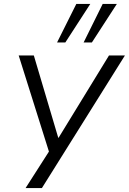

<svg xmlns="http://www.w3.org/2000/svg" viewBox="-20 -776 655 976"><path d="M110 180 238 -20 239 27 75 -494H152L276 -76H278L534 -494H615L193 180ZM405 -560 502 -756H574L447 -560ZM270 -560 368 -756H439L312 -560Z"/></svg>

Font: Nunito Sans 7pt SemiExpanded Light
Style: Italic
Weight: 300
Width: 6
Italic angle: -9°
Designer: Vernon Adams
Foundry: Vernon Adams
Version: Version 3.101;gftools[0.9.27]